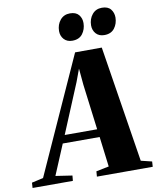

<svg xmlns="http://www.w3.org/2000/svg" viewBox="-186 -1054 927 1133"><g transform="rotate(-10 277.0 -488.0)"><path d="M-84 0 -82 -31.5 -13 -47 302 -744.5 462 -745 572.5 -47.5 638 -31.5 636 0H301.5L304 -31.5L380.5 -47L358 -227.5H137L61 -46.5L160.5 -31.5L157.5 0ZM157 -275H351.5L317 -547.5L308 -646L280 -570.5ZM298.5 -815Q267 -815 248.8 -835Q230.5 -855 230.5 -885Q231 -923.5 253 -950Q275 -976.5 311.5 -976.5Q347.5 -976.5 364.5 -955.8Q381.5 -935 381 -906Q380.5 -869 360 -842Q339.5 -815 298.5 -815ZM490.5 -815Q458.5 -815 440.5 -835Q422.5 -855 422.5 -885Q423 -923.5 444.8 -950Q466.5 -976.5 503 -976.5Q539 -976.5 555.8 -955.8Q572.5 -935 572.5 -906Q572 -869 551.5 -842Q531 -815 490.5 -815Z"/></g></svg>

Font: Merriweather 96pt Black
Style: Italic
Weight: 900
Italic angle: -7.8°
Version: Version 2.101